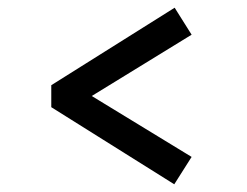

<svg xmlns="http://www.w3.org/2000/svg" viewBox="-20 -592 640 498"><path d="M477 -185 432 -114 113 -314V-371L433 -572L477 -502L218 -343Z"/></svg>

Font: ABeeZee
Style: Regular
Weight: 400
Designer: Anja Meiners
Foundry: Anja Meiners
Version: Version 1.001